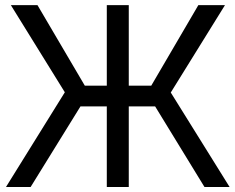

<svg xmlns="http://www.w3.org/2000/svg" viewBox="-20 -748 941 768"><path d="M495.1 -727.5V0H407.2V-727.5ZM3.9 0 239.3 -378.9 23.4 -727.5H129.9L319.3 -405.3H585L773.4 -727.5H879.9L663.1 -377.9L898.4 0H797.9L600.6 -322.3H301.8L102.5 0Z"/></svg>

Font: Inter Tight
Style: Regular
Weight: 400
Designer: Rasmus Andersson
Foundry: rsms
Version: Version 3.002